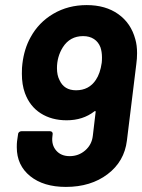

<svg xmlns="http://www.w3.org/2000/svg" viewBox="-20 -727 559 755"><path d="M519 -518Q519 -496 516 -475L479 -174Q469 -92 403 -42Q337 8 239 8Q151 8 98.5 -34.5Q46 -77 46 -148Q46 -163 47 -171L51 -199Q51 -204 55 -207.5Q59 -211 64 -211H177Q182 -211 185 -207.5Q188 -204 187 -199L186 -190Q182 -157 201 -135Q220 -113 254 -113Q289 -113 315 -135.5Q341 -158 345 -193L356 -286Q357 -289 355 -290Q353 -291 351 -289Q306 -254 242 -254Q183 -254 140 -281.5Q97 -309 78 -361Q66 -394 66 -437Q66 -463 68 -476Q75 -535 100 -580Q132 -639 190 -673Q248 -707 321 -707Q395 -707 445 -671.5Q495 -636 512 -573Q519 -549 519 -518ZM357 -413Q374 -438 380 -480Q381 -487 381 -501Q381 -523 375 -541Q367 -562 349.5 -573.5Q332 -585 307 -585Q255 -585 227 -541Q204 -504 204 -459Q204 -431 214 -412Q232 -372 279 -372Q330 -372 357 -413Z"/></svg>

Font: Barlow
Style: Bold Italic
Weight: 700
Italic angle: -7°
Designer: Jeremy Tribby
Foundry: Tribby Type
Version: Version 1.422